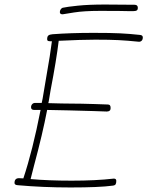

<svg xmlns="http://www.w3.org/2000/svg" viewBox="-20 -841 650 847"><path d="M610 -676Q610 -666 604.5 -661Q599 -656 591 -657Q542 -662 503 -664Q464 -666 400 -666Q341 -666 239 -661Q229 -577 203 -442L197 -406Q195 -392 193 -386Q259 -384 293 -384Q334 -384 398 -382L455 -380Q462 -380 465 -376.5Q468 -373 468 -364Q468 -349 451 -349L394 -351L284 -354L188 -356Q168 -251 130 -110L115 -51Q194 -44 296 -44Q403 -44 481 -53H483Q493 -53 493 -43Q493 -33 490 -28Q487 -23 477 -22Q418 -14 291 -14Q169 -14 58 -24Q44 -25 44 -34Q44 -55 64 -55L83 -54Q124 -177 159 -356H131Q117 -356 117 -368Q117 -376 122 -381.5Q127 -387 135 -387H164Q166 -394 168 -406L182 -489Q203 -608 209 -659H203Q194 -659 191 -661Q188 -663 188 -668Q188 -680 193.5 -684.5Q199 -689 212 -690Q291 -696 392 -696Q468 -696 509.5 -694Q551 -692 597 -687Q610 -686 610 -676ZM255 -778Q244 -778 244 -788Q244 -794 248 -800Q252 -806 258 -807Q275 -811 323.5 -816Q372 -821 442 -821L573 -820Q588 -820 588 -807Q588 -798 583.5 -795Q579 -792 569 -792H543Q519 -793 420 -793Q351 -793 306.5 -786Q262 -779 257 -778Z"/></svg>

Font: Mali ExtraLight
Style: Italic
Weight: 275
Italic angle: -10°
Version: Version 1.000; ttfautohint (v1.6)